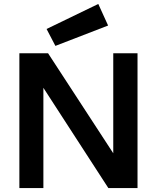

<svg xmlns="http://www.w3.org/2000/svg" viewBox="-20 -959 800 979"><path d="M78.8 0ZM78.8 0H201.2V-511.2L532.5 0H681.2V-687.5H557.5V-177.5L225 -687.5H78.8ZM531.2 -828.8 262.5 -725 217.5 -811.2 481.2 -938.8Z"/></svg>

Font: Cambay
Style: Bold
Weight: 700
Designer: Pooja Saxena
Foundry: Pooja Saxena
Version: Version 1.096;PS 001.096;hotconv 1.0.70;makeotf.lib2.5.58329